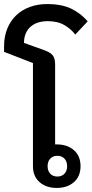

<svg xmlns="http://www.w3.org/2000/svg" viewBox="-31 -912 451 944"><path d="M248 12Q196 12 163.5 -16.5Q131 -45 131 -95V-602L-11 -657V-684Q-11 -732 4.5 -770.5Q20 -809 48 -836Q76 -863 115 -877.5Q154 -892 201 -892Q273 -892 320 -869Q367 -846 400 -807L339 -742Q320 -768 286.5 -788Q253 -808 204 -808Q180 -808 159 -802Q138 -796 122 -783Q106 -770 96.5 -749.5Q87 -729 87 -701L190 -664Q217 -654 228.5 -639.5Q240 -625 240 -596V-202H248Q300 -202 332.5 -173.5Q365 -145 365 -95Q365 -45 332.5 -16.5Q300 12 248 12ZM251 -44Q273 -44 286 -58Q299 -72 299 -95Q299 -118 286 -132Q273 -146 251 -146Q229 -146 216 -132Q203 -118 203 -95Q203 -72 216 -58Q229 -44 251 -44Z"/></svg>

Font: IBM Plex Sans Thai Looped Medium
Style: Regular
Weight: 500
Designer: Mike Abbink, Paul van der Laan, Pieter van Rosmalen, Ben Mitchell, Mark Frömberg
Foundry: Bold Monday
Version: Version 1.1